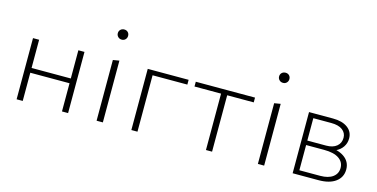

<svg xmlns="http://www.w3.org/2000/svg" viewBox="-65 -930 2440 1243"><g transform="rotate(15 1155.0 -308.5)"><path d="M390 0V-410H431V0ZM86 0V-410H127V0ZM105 -189V-221H411V-189Z M622 0V-407L664 -414V0ZM643 -549Q628 -549 618 -559Q608 -569 608 -583Q608 -598 618 -607.5Q628 -617 643 -617Q658 -617 667.5 -607.5Q677 -598 677 -583Q677 -569 667.5 -559Q658 -549 643 -549Z M855 0V-410H896V0ZM876 -378V-410H1129V-378Z M1355 0V-410H1396V0ZM1177 -378V-410H1574V-378Z M1703 0V-407L1745 -414V0ZM1724 -549Q1709 -549 1699 -559Q1689 -569 1689 -583Q1689 -598 1699 -607.5Q1709 -617 1724 -617Q1739 -617 1748.5 -607.5Q1758 -598 1758 -583Q1758 -569 1748.5 -559Q1739 -549 1724 -549Z M1936 0V-410H2097Q2159 -410 2195 -383.5Q2231 -357 2231 -312Q2231 -280 2214 -255Q2197 -230 2167 -216Q2137 -202 2095 -202L2101 -226Q2177 -226 2221 -196Q2265 -166 2265 -113Q2265 -61 2224 -30.5Q2183 0 2110 0ZM1973 -30H2112Q2167 -30 2197 -52.5Q2227 -75 2227 -113Q2227 -153 2193 -176Q2159 -199 2094 -199H1961V-229H2099Q2144 -229 2169.5 -250Q2195 -271 2195 -307Q2195 -339 2169 -359Q2143 -379 2093 -379H1973Z"/></g></svg>

Font: Ysabeau ExtraLight
Style: Regular
Weight: 250
Designer: Christian Thalmann (Catharsis Fonts)
Version: Version 2.002